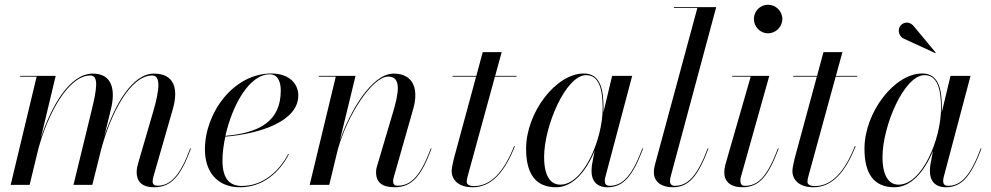

<svg xmlns="http://www.w3.org/2000/svg" viewBox="-20 -780 4181 810"><path d="M369.5 0 406.5 -148.5C446 -298 529 -461.5 622 -461.5C658.5 -461.5 654 -403.5 626 -308L563 -92C560.5 -82 556.5 -68.5 556.5 -54C556.5 -16 577 10 630 10C703.5 10 742.5 -38 785.5 -153L782.5 -154C740.5 -40 699.5 3.5 644 3.5C631.5 3.5 624 -3 624 -13.5C624 -21 625 -28 627 -34L709 -319.5C732.5 -400.5 719 -469.5 629.5 -469.5C539 -469.5 464.5 -339 420.5 -207L448 -319.5C468 -400.5 453.5 -469.5 372 -469.5C274 -469.5 196 -332 152 -196.5L215 -460H65V-456.5H134.5L25 0H105L141 -149C181 -298.5 268 -461.5 361 -461.5C397.5 -461.5 389 -405 365 -308L290 0Z M918.5 -102.5C918.5 -133.5 923 -168 930.5 -203.5C1079 -215.5 1238.5 -269.5 1238.5 -377C1238.5 -429.5 1197 -470 1125 -470C964.5 -470 844.5 -303.5 844.5 -150C844.5 -55 896.5 10 992.5 10C1089 10 1159.5 -53 1198.5 -129L1196 -130.5C1156.5 -55.5 1088 4.5 1000 4.5C953.5 4.5 918.5 -20.5 918.5 -102.5ZM1118 -466.5C1154 -466.5 1164.5 -431.5 1164.5 -398C1164.5 -269 1075 -219 931 -207C959 -332.5 1030 -466.5 1118 -466.5Z M1396.5 -456.5 1286.5 0H1369L1404.5 -147C1445.5 -296.5 1551.5 -457 1618 -457C1675 -457 1661.5 -385.5 1638.5 -308L1573 -87C1570 -78 1566.5 -67.5 1566.5 -53C1566.5 -10 1593 10 1645 10C1718.5 10 1757.5 -38 1800.5 -153L1797.5 -154C1755.5 -41.5 1716 3.5 1657.5 3.5C1642.5 3.5 1638.5 -5 1638.5 -15.5C1638.5 -20.5 1639.5 -27.5 1641.5 -33.5L1723 -319.5C1746.5 -400 1727 -469.5 1640.5 -469.5C1548.5 -469.5 1455.5 -309.5 1413.5 -186L1480 -460H1325V-456.5Z M2152 -163 2149 -164C2106.5 -55.5 2051 5 1980 5C1959.5 5 1949 -2 1949 -13C1949 -22 1951.5 -31.5 1953.5 -38.5L2068 -456.5H2159V-460H2069L2096.5 -560H2016.5L1989.5 -460H1889V-456.5H1988.5L1894.5 -110C1889.5 -90 1885.5 -68.5 1885.5 -58C1885.5 -23.5 1912 10 1974 10C2052.5 10 2109 -53 2152 -163Z M2526 -324C2526 -397.5 2515.5 -470 2443 -470C2325.5 -470 2199.5 -305.5 2199.5 -152.5C2199.5 -50 2237 10 2326 10C2397.5 10 2454 -59 2488.5 -143.5L2477.5 -85C2476.5 -78 2475.5 -69 2475.5 -58C2475.5 -18 2496.5 10 2543.5 10C2610 10 2650 -38 2693 -153L2690 -154C2648 -41.5 2608 4 2552 4C2537 4 2531.5 -4.5 2531.5 -16C2531.5 -20.5 2532 -26.5 2533.5 -32L2647 -460H2562.5L2525.5 -305.5C2526 -312 2526 -318 2526 -324ZM2522.5 -324C2522.5 -192.5 2442.5 -1 2343.5 -1C2302.5 -1 2275.5 -37.5 2275.5 -117.5C2275.5 -247.5 2366.5 -463 2453 -463C2508 -463 2522.5 -401.5 2522.5 -324Z M2968.5 -153 2965.5 -154C2923.5 -41.5 2883.5 4 2827 4C2812.5 4 2806.5 -4.5 2806.5 -16C2806.5 -20 2807.5 -26.5 2808.5 -32L3001.5 -750H2823V-746.5H2922L2743 -85C2741 -76 2738.5 -66.5 2738.5 -53C2738.5 -15.5 2767 10 2819 10C2886 10 2925.5 -38 2968.5 -153Z M3160.5 -700C3160.5 -667 3187 -639.5 3220 -639.5C3253 -639.5 3280.5 -667 3280.5 -700C3280.5 -733 3253 -760 3220 -760C3187 -760 3160.5 -733 3160.5 -700ZM3265 -153 3262 -154C3219 -41 3181.5 4 3123 4C3108 4 3103.5 -5.5 3103.5 -17C3103.5 -21.5 3103.5 -27.5 3105.5 -33L3225.5 -460H3069V-456.5H3147L3040 -85C3037.5 -74 3035.5 -63 3035.5 -53C3035.5 -15 3060.5 10 3112.5 10C3184 10 3221.5 -38 3265 -153Z M3589.5 -163 3586.5 -164C3544 -55.5 3488.5 5 3417.5 5C3397 5 3386.5 -2 3386.5 -13C3386.5 -22 3389 -31.5 3391 -38.5L3505.5 -456.5H3596.5V-460H3506.5L3534 -560H3454L3427 -460H3326.5V-456.5H3426L3332 -110C3327 -90 3323 -68.5 3323 -58C3323 -23.5 3349.5 10 3411.5 10C3490 10 3546.5 -53 3589.5 -163Z M3789.5 -618.5 3925.5 -556 3927.5 -558 3832 -673C3811 -693.5 3785.5 -684 3776 -667.5C3766.5 -651 3773.5 -628 3789.5 -618.5ZM3953.5 -324C3953.5 -397.5 3943 -470 3870.5 -470C3753 -470 3627 -305.5 3627 -152.5C3627 -50 3664.5 10 3753.5 10C3825 10 3881.5 -59 3916 -143.5L3905 -85C3904 -78 3903 -69 3903 -58C3903 -18 3924 10 3971 10C4037.5 10 4077.5 -38 4120.5 -153L4117.5 -154C4075.5 -41.5 4035.5 4 3979.5 4C3964.5 4 3959 -4.5 3959 -16C3959 -20.5 3959.5 -26.5 3961 -32L4074.5 -460H3990L3953 -305.5C3953.5 -312 3953.5 -318 3953.5 -324ZM3950 -324C3950 -192.5 3870 -1 3771 -1C3730 -1 3703 -37.5 3703 -117.5C3703 -247.5 3794 -463 3880.5 -463C3935.5 -463 3950 -401.5 3950 -324Z"/></svg>

Font: Bodoni* 48pt
Style: Italic
Weight: 400
Italic angle: -13°
Version: Version 2.3